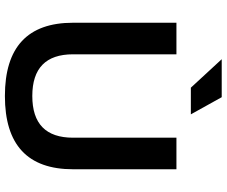

<svg xmlns="http://www.w3.org/2000/svg" viewBox="-91 -833 929 787"><g transform="rotate(90 373.5 -439.5)"><path d="M73.2 -274.4V-698.2H202.6V-274.4Q202.6 -107.4 373.5 -107.4Q544.4 -107.4 544.4 -274.4V-698.2H673.8V-274.4Q673.8 4.9 373.5 4.9Q73.2 4.9 73.2 -274.4ZM448.7 -757.3H339.4L222.7 -883.8H378.4Z"/></g></svg>

Font: SansationBold
Style: Bold
Weight: 700
Designer: Bernd Montag
Version: Version 1.301